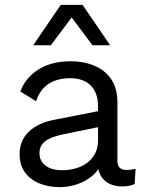

<svg xmlns="http://www.w3.org/2000/svg" viewBox="-20 -763 606 793"><path d="M385 -323Q385 -379 355 -409.5Q325 -440 270 -440Q218 -440 182 -417.5Q146 -395 129 -345L64 -385Q84 -441 138 -475.5Q192 -510 272 -510Q326 -510 370 -491.5Q414 -473 439.5 -435.5Q465 -398 465 -339V-97Q465 -61 503 -61Q522 -61 540 -66L536 -3Q516 7 484 7Q455 7 432 -4Q409 -15 396 -37.5Q383 -60 384 -94L403 -101Q391 -62 362 -37.5Q333 -13 297 -1.5Q261 10 226 10Q182 10 144 -5Q106 -20 83.5 -50.5Q61 -81 61 -126Q61 -182 98.5 -218.5Q136 -255 203 -268L401 -307V-241L240 -208Q191 -198 167 -180Q143 -162 143 -130Q143 -99 167.5 -79.5Q192 -60 237 -60Q266 -60 292.5 -67.5Q319 -75 340 -90.5Q361 -106 373 -129.5Q385 -153 385 -185ZM435 -576H362L276 -691L190 -576H117L231 -743H321Z"/></svg>

Font: Work Sans
Style: Regular
Weight: 400
Designer: Wei Huang
Foundry: Wei Huang
Version: Version 2.006; ttfautohint (v1.8.1.43-b0c9)